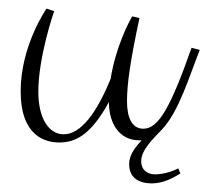

<svg xmlns="http://www.w3.org/2000/svg" viewBox="-20 -350 484 446"><path d="M394 41C386 46 362 55 340 55C325 55 308 47 308 24C308 -2 337 -29 356 -49C396 -91 420 -174 444 -234L425 -239C376 -100 348 -51 313 -51C287 -51 275 -76 275 -115C275 -155 283 -211 304 -308L287 -312C280 -300 249 -242 237 -167C204 -86 167 -38 128 -38C93 -38 69 -76 69 -137C69 -217 105 -323 106 -324L88 -330C88 -330 28 -244 28 -138C28 -33 86 -19 118 -19C158 -19 193 -40 233 -113C233 -62 258 -24 304 -24H309C294 -8 280 10 280 31C280 67 308 76 333 76C359 76 383 63 399 53Z"/></svg>

Font: Clicker Script
Style: Regular
Weight: 400
Designer: Astigmatic (AOETI)
Foundry: Astigmatic (AOETI)
Version: Version 1.000